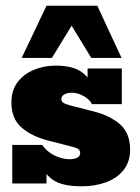

<svg xmlns="http://www.w3.org/2000/svg" viewBox="-20 -643 491 673"><path d="M267 10Q198 10 166.5 -12Q135 -34 127 -62L143 -70V0H23V-135H128Q139 -119 154.5 -108Q170 -97 188.5 -91Q207 -85 224 -85Q241 -85 251 -90.5Q261 -96 261 -106Q261 -115 255 -120Q249 -125 232 -129L150 -150Q91 -165 55.5 -196Q20 -227 20 -284Q20 -327 42 -355.5Q64 -384 99.5 -398.5Q135 -413 174 -413Q235 -413 265.5 -391Q296 -369 303 -341L287 -343V-403H407V-278H302Q297 -289 285.5 -298Q274 -307 260 -312.5Q246 -318 232 -318Q216 -318 205.5 -312Q195 -306 195 -295Q195 -288 201 -283.5Q207 -279 224 -274L306 -253Q366 -238 401 -207Q436 -176 436 -119Q436 -76 413.5 -47.5Q391 -19 352.5 -4.5Q314 10 267 10ZM56 -440 143 -623H321L406 -440H300L231 -553L162 -440Z"/></svg>

Font: Rokkitt SemiBold Black
Style: Regular
Weight: 900
Version: Version 3.103